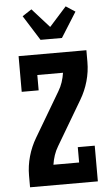

<svg xmlns="http://www.w3.org/2000/svg" viewBox="-64 -1031 628 1072"><g transform="rotate(-5 250.0 -494.5)"><path d="M60 0V-66Q60 -120 75 -173Q90 -226 118 -273L264 -520Q278 -543 286.5 -568.5Q295 -594 299 -621H155V-535H60V-735H440V-669Q440 -615 425 -562Q410 -509 382 -462L236 -215Q222 -192 213.5 -166.5Q205 -141 201 -114H345V-200H440V0ZM190 -815 102 -955 154 -989 250 -882 346 -989 398 -955 310 -815Z"/></g></svg>

Font: Iosevka Curly Slab Heavy
Style: Regular
Weight: 900
Monospace: yes
Designer: Belleve Invis
Foundry: Belleve Invis
Version: Version 22.1.2; ttfautohint (v1.8.4)